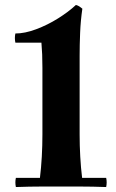

<svg xmlns="http://www.w3.org/2000/svg" viewBox="-20 -752 466 774"><path d="M151 -350V-479Q151 -509 150 -532.5Q149 -556 147 -580H42Q38 -599 42 -617Q80 -617 125.5 -634Q171 -651 213.5 -677.5Q256 -704 286 -732Q294 -730 300 -726Q306 -722 312 -717Q305 -669 303 -619.5Q301 -570 301 -529V-350ZM226 0Q192 0 146.5 0Q101 0 44 2Q40 -17 44 -35H141Q146 -76 148.5 -120.5Q151 -165 151 -210V-350H226ZM226 0V-350H301V-210Q301 -165 303.5 -120.5Q306 -76 311 -35H408Q412 -17 408 2Q351 0 306 0Q261 0 226 0Z"/></svg>

Font: Poltawski Nowy
Style: Bold
Weight: 700
Designer: Adam Pótawski, Mateusz Machalski, Borys Kosmynka, Ania Wieluska
Foundry: Capitalics.wtf
Version: Version 1.001;gftools[0.9.25]